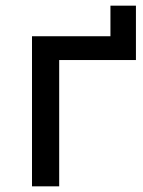

<svg xmlns="http://www.w3.org/2000/svg" viewBox="-20 -658 506 678"><path d="M93 -530V0H189V-446H460V-638H370V-530Z"/></svg>

Font: ICO Headline
Style: Regular
Weight: 500
Designer: Julieta Ulanovsky
Foundry: Julieta Ulanovsky
Version: Version 7.200